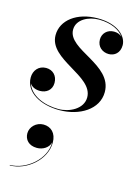

<svg xmlns="http://www.w3.org/2000/svg" viewBox="-121 -536 670 935"><g transform="rotate(15 214.0 -68.5)"><path d="M378.5 -132C378.5 -271.5 150.5 -285 150.5 -386.5C150.5 -438 208 -466 260.5 -466C323 -466 367 -442.5 387 -413C377 -423 362.5 -428.5 346 -428.5C312 -428.5 289 -404 289 -374C289 -336.5 317.5 -316 348.5 -316C377 -316 403.5 -335.5 403.5 -375C403.5 -419.5 354.5 -470.5 254 -470.5C147.5 -470.5 75 -413.5 75 -338.5C75 -215 302.5 -194 302.5 -85C302.5 -26 235.5 6 181.5 6C108 6 38 -24 20 -80C30 -64 49.5 -56 71.5 -56C103 -56 130.5 -75.5 130.5 -112C130.5 -148 106.5 -172 72.5 -172C35 -172 11.5 -143 11.5 -108C11.5 -33.5 91.5 10 187 10C288.5 10 378.5 -44.5 378.5 -132ZM66 159C66 190.5 87.5 216 129 216C158.5 216 187.5 199 194.5 170.5C195 257 104.5 330 23.5 330V332.5C108.5 332.5 197.5 258 197.5 171C197.5 123 169 97.5 131.5 97.5C95 97.5 66 126.5 66 159Z"/></g></svg>

Font: Bodoni* 48pt Medium
Style: Italic
Weight: 500
Italic angle: -13°
Version: Version 2.3